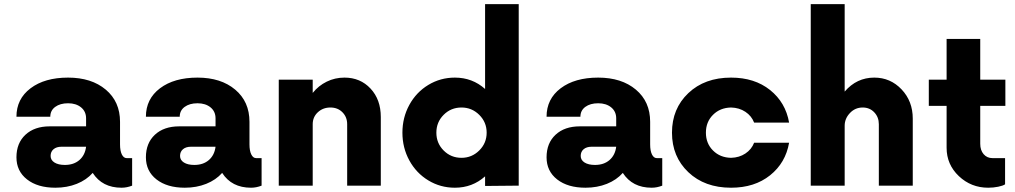

<svg xmlns="http://www.w3.org/2000/svg" viewBox="-20 -876 4789 906"><path d="M577.6 -129.9H603.5V0Q578.6 9.8 553.7 9.8Q462.4 9.8 417.5 -60.1Q388.2 -26.9 342.3 -8.5Q296.4 9.8 241.2 9.8Q157.7 9.8 107.7 -29.3Q57.6 -68.4 57.6 -133.8Q57.6 -200.7 100.1 -240.2Q142.6 -279.8 214.8 -279.8H386.2V-317.4Q386.2 -350.1 362.5 -369.4Q338.9 -388.7 301.3 -388.7Q263.7 -388.7 240.5 -371.6Q217.3 -354.5 217.3 -325.2H57.6Q57.6 -409.2 124.3 -459.5Q190.9 -509.8 301.3 -509.8Q411.6 -509.8 479 -453.1Q546.4 -396.5 546.4 -301.3V-194.8Q546.4 -164.6 554.9 -147.2Q563.5 -129.9 577.6 -129.9ZM286.1 -97.7Q328.1 -97.7 354.7 -120.8Q381.3 -144 386.2 -183.6H270Q246.6 -183.6 232.7 -171.9Q218.8 -160.2 218.8 -140.1Q218.8 -120.6 237.1 -109.1Q255.4 -97.7 286.1 -97.7Z M1188.5 -129.9H1214.4V0Q1189.5 9.8 1164.6 9.8Q1073.2 9.8 1028.3 -60.1Q999 -26.9 953.1 -8.5Q907.2 9.8 852.1 9.8Q768.6 9.8 718.5 -29.3Q668.5 -68.4 668.5 -133.8Q668.5 -200.7 710.9 -240.2Q753.4 -279.8 825.7 -279.8H997.1V-317.4Q997.1 -350.1 973.4 -369.4Q949.7 -388.7 912.1 -388.7Q874.5 -388.7 851.3 -371.6Q828.1 -354.5 828.1 -325.2H668.5Q668.5 -409.2 735.1 -459.5Q801.8 -509.8 912.1 -509.8Q1022.5 -509.8 1089.8 -453.1Q1157.2 -396.5 1157.2 -301.3V-194.8Q1157.2 -164.6 1165.8 -147.2Q1174.3 -129.9 1188.5 -129.9ZM897 -97.7Q939 -97.7 965.6 -120.8Q992.2 -144 997.1 -183.6H880.9Q857.4 -183.6 843.5 -171.9Q829.6 -160.2 829.6 -140.1Q829.6 -120.6 847.9 -109.1Q866.2 -97.7 897 -97.7Z M1605.5 -509.8Q1680.2 -509.8 1728.5 -458Q1776.9 -406.2 1776.9 -323.7V0H1618.2V-290Q1618.2 -323.7 1595.9 -346.2Q1573.7 -368.7 1539.1 -368.7Q1503.9 -368.7 1479.7 -346.2Q1455.6 -323.7 1455.6 -290V0H1295.4V-500H1455.6V-437.5Q1482.9 -471.7 1521.7 -490.7Q1560.5 -509.8 1605.5 -509.8Z M2269 -856.4H2427.7V0L2269 1.5V-43.9Q2209 9.8 2126.5 9.8Q2058.1 9.8 2001.2 -24.7Q1944.3 -59.1 1911.6 -118.9Q1878.9 -178.7 1878.9 -250Q1878.9 -321.3 1911.6 -381.1Q1944.3 -440.9 2001.2 -475.3Q2058.1 -509.8 2126.5 -509.8Q2209 -509.8 2269 -456.1ZM2157.7 -131.3Q2206.5 -131.3 2241.5 -166Q2276.4 -200.7 2276.4 -250Q2276.4 -299.3 2241.5 -334Q2206.5 -368.7 2157.7 -368.7Q2107.9 -368.7 2073.5 -334.2Q2039.1 -299.8 2039.1 -250Q2039.1 -200.2 2073.5 -165.8Q2107.9 -131.3 2157.7 -131.3Z M3079.1 -129.9H3105V0Q3080.1 9.8 3055.2 9.8Q2963.9 9.8 2918.9 -60.1Q2889.6 -26.9 2843.8 -8.5Q2797.9 9.8 2742.7 9.8Q2659.2 9.8 2609.1 -29.3Q2559.1 -68.4 2559.1 -133.8Q2559.1 -200.7 2601.6 -240.2Q2644 -279.8 2716.3 -279.8H2887.7V-317.4Q2887.7 -350.1 2864 -369.4Q2840.3 -388.7 2802.7 -388.7Q2765.1 -388.7 2741.9 -371.6Q2718.8 -354.5 2718.8 -325.2H2559.1Q2559.1 -409.2 2625.7 -459.5Q2692.4 -509.8 2802.7 -509.8Q2913.1 -509.8 2980.5 -453.1Q3047.9 -396.5 3047.9 -301.3V-194.8Q3047.9 -164.6 3056.4 -147.2Q3064.9 -129.9 3079.1 -129.9ZM2787.6 -97.7Q2829.6 -97.7 2856.2 -120.8Q2882.8 -144 2887.7 -183.6H2771.5Q2748 -183.6 2734.1 -171.9Q2720.2 -160.2 2720.2 -140.1Q2720.2 -120.6 2738.5 -109.1Q2756.8 -97.7 2787.6 -97.7Z M3429.7 9.8Q3305.2 9.8 3228 -63.5Q3150.9 -136.7 3150.9 -250Q3150.9 -363.3 3228 -436.5Q3305.2 -509.8 3429.7 -509.8Q3540.5 -509.8 3613.8 -451.2Q3687 -392.6 3703.6 -297.4H3538.6Q3526.4 -329.1 3497.3 -348.4Q3468.3 -367.7 3429.7 -368.7Q3377.9 -367.7 3344.5 -334.2Q3311 -300.8 3311 -250Q3311 -199.2 3344.5 -165.8Q3377.9 -132.3 3429.7 -131.3Q3468.3 -132.3 3497.3 -151.6Q3526.4 -170.9 3538.6 -202.6H3703.6Q3687 -107.4 3613.8 -48.8Q3540.5 9.8 3429.7 9.8Z M4105.5 -509.8Q4181.6 -509.8 4234.4 -454.1Q4287.1 -398.4 4287.1 -316.4V0H4127V-290Q4127 -323.2 4105.5 -345.9Q4084 -368.7 4050.8 -368.7Q4015.1 -368.7 3990.5 -342.5Q3965.8 -316.4 3965.8 -282.7V0H3805.7V-856.4H3965.8V-443.8Q4022.5 -509.8 4105.5 -509.8Z M4724.1 -376.5H4605.5V-197.3Q4605.5 -167 4621.6 -148.4Q4637.7 -129.9 4663.1 -129.9H4722.7V-6.3Q4712.9 0.5 4690.4 5.1Q4668 9.8 4643.1 9.8Q4562.5 9.8 4504.6 -44.9Q4446.8 -99.6 4446.8 -178.7V-376.5H4362.8V-500H4446.8V-692.4H4605.5V-500H4724.1Z"/></svg>

Font: Now Alt
Style: Bold
Weight: 700
Designer: Alfredo Marco Pradil
Foundry: Alfredo Marco Pradil
Version: Version 1.002;PS 001.002;hotconv 1.0.88;makeotf.lib2.5.64775